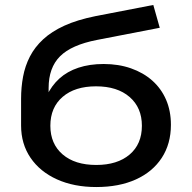

<svg xmlns="http://www.w3.org/2000/svg" viewBox="-20 -745 775 774"><path d="M368 9Q278 9 209.5 -22Q141 -53 103 -109Q65 -165 65 -239V-347Q65 -393 73 -436Q81 -479 100.5 -517Q120 -555 154 -586.5Q188 -618 239.5 -641.5Q291 -665 365 -680L598 -725L624 -633L371 -584Q268 -564 222 -518Q176 -472 176 -390V-358H168Q188 -400 219.5 -428.5Q251 -457 296 -472Q341 -487 398 -487Q458 -487 508 -469.5Q558 -452 594 -420Q630 -388 649.5 -343Q669 -298 669 -242Q669 -165 632 -108.5Q595 -52 527.5 -21.5Q460 9 368 9ZM368 -80Q453 -80 502.5 -122Q552 -164 552 -238Q552 -311 502.5 -354Q453 -397 367 -397Q282 -397 232.5 -354.5Q183 -312 183 -238Q183 -165 232.5 -122.5Q282 -80 368 -80Z"/></svg>

Font: Nunito Sans 10pt Expanded SemiBold
Style: Regular
Weight: 600
Width: 7
Designer: Vernon Adams
Foundry: Vernon Adams
Version: Version 3.101;gftools[0.9.27]